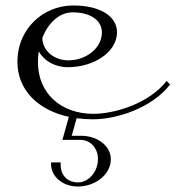

<svg xmlns="http://www.w3.org/2000/svg" viewBox="-20 -425 640 700"><path d="M134.4 -286.8C155.7 -341.8 196.1 -380 245.2 -380C310 -380 351.5 -350.8 351.5 -306.5C351.5 -249 293.1 -205 229.9 -205C175.9 -205 134.7 -241 134.4 -286.8ZM43.4 -200.5C43.4 -97.9 117 -23.8 231 1L207.6 85H273.6C309.9 85 337.2 115.5 337.2 154.5C337.2 201.9 302.2 240 265 240C224 240 201 212.2 201 175.2C201 172.5 201.1 169.8 201.4 167H166.4C166.2 169.1 166.1 171.3 166.1 173.4C166.1 218.5 208.3 255 263.7 255C326.4 255 384.1 212 384.1 155.6C384.1 107.8 336.7 70 274.9 70H241.4L259.5 6C278.5 8.6 298.4 10 319.1 10C405.6 10 533.7 -31 600.2 -117L587.4 -130C525.3 -49 399.6 -10 320.9 -10C202.1 -10 118.3 -84.6 118.3 -198.7C118.3 -212.1 119.5 -225.9 121.4 -237.8C140.4 -203.3 180 -180 227.7 -180C321.4 -180 406.6 -234.7 406.6 -307.5C406.6 -366.3 344.2 -405 247.4 -405C133.7 -405 43.4 -316 43.4 -200.5Z"/></svg>

Font: Galberik
Style: Regular
Weight: 400
Designer: Gluk
Foundry: Gluk
Version: Version 0.50